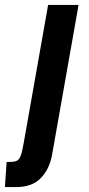

<svg xmlns="http://www.w3.org/2000/svg" viewBox="-100 -520 363 782"><path d="M-73 140Q-45 140 -34 136Q-23 132 -16.5 116.5Q-10 101 -3 60L96 -500H220L112 111Q101 170 65.5 206Q30 242 -34 242H-80Z"/></svg>

Font: Cabin
Style: Bold Italic
Weight: 700
Italic angle: -7°
Designer: Pablo Impallari
Foundry: Pablo Impallari. http://www.impallari.com Igino Marini. http://www.ikern.com
Version: Version 2.200